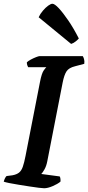

<svg xmlns="http://www.w3.org/2000/svg" viewBox="-30 -1003 470 1023"><path d="M205 0Q198 0 177 -2.5Q156 -5 127.5 -9.5Q99 -14 70.5 -18.5Q42 -23 20 -27.5Q-2 -32 -10 -35Q-8 -44 -3.5 -53Q1 -62 5 -65L36 -69Q58 -73 71 -83Q84 -93 91.5 -114.5Q99 -136 106 -172L183 -566Q192 -613 203.5 -628.5Q215 -644 217 -645H120Q118 -648 115.5 -655Q113 -662 113 -671Q120 -678 134 -685.5Q148 -693 162 -698.5Q176 -704 181 -704H411Q414 -700 417.5 -689Q421 -678 419 -663L370 -650Q337 -642 324.5 -623Q312 -604 304 -564L222 -144Q217 -118 207 -100.5Q197 -83 190 -76L288 -63Q291 -59 292 -50Q293 -41 292 -35Q276 -22 250 -11Q224 0 205 0ZM349 -769 176 -911Q184 -929 198.5 -946Q213 -963 227 -973Q241 -983 249 -983Q261 -983 283 -959.5Q305 -936 333.5 -894.5Q362 -853 390 -798Q385 -792 373.5 -782.5Q362 -773 349 -769Z"/></svg>

Font: Texturina Medium 12pt
Style: Bold Italic
Weight: 700
Italic angle: -11°
Version: Version 1.002